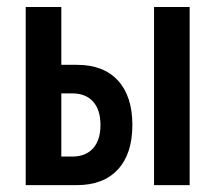

<svg xmlns="http://www.w3.org/2000/svg" viewBox="-20 -538 626 558"><path d="M151.4 0V-83H189.9Q229 -83 250.5 -106.9Q272 -130.9 272 -174.8Q272 -218.8 250.5 -242.7Q229 -266.6 189.9 -266.6H141.6V-349.6H203.6Q280.8 -349.6 322.8 -304Q364.7 -258.3 364.7 -174.8Q364.7 -91.3 322.8 -45.7Q280.8 0 203.6 0ZM54.7 0V-517.6H158.2V0ZM427.7 0V-517.6H531.2V0Z"/></svg>

Font: Cascadia Mono
Style: Regular
Weight: 400
Monospace: yes
Designer: Aaron Bell
Foundry: Saja Typeworks
Version: Version 2404.023